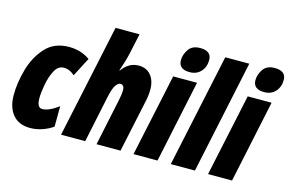

<svg xmlns="http://www.w3.org/2000/svg" viewBox="-98 -1005 1878 1244"><g transform="rotate(15 841.5 -383.0)"><path d="M174 10Q218 10 259.5 -5Q301 -20 327 -40L328 -177Q264 -129 219 -129Q184 -129 184 -194Q184 -226 193.5 -281Q203 -336 225.5 -380Q248 -424 287 -424Q327 -424 360 -393L426 -520Q365 -563 286 -563Q187 -563 128.5 -499Q70 -435 44 -343.5Q18 -252 18 -169Q18 -87 58.5 -38.5Q99 10 174 10Z M381 0H543L608 -310Q622 -376 638 -397Q654 -418 666 -418Q694 -418 694 -383Q694 -353 684 -308L619 0H780L855 -353Q864 -392 864 -432Q864 -491 834.5 -527Q805 -563 752 -563Q686 -563 641 -500H638Q648 -530 658 -562Q668 -594 674 -622L704 -760H543Z M1080 -607Q1127 -607 1155 -638Q1183 -669 1183 -715Q1183 -776 1108 -776Q1054 -776 1030 -740.5Q1006 -705 1006 -668Q1006 -607 1080 -607ZM867 0H1028L1145 -553H985Z M1117 0 1279 -760H1440L1279 0Z M1580 -607Q1627 -607 1655 -638Q1683 -669 1683 -715Q1683 -776 1608 -776Q1554 -776 1530 -740.5Q1506 -705 1506 -668Q1506 -607 1580 -607ZM1367 0H1528L1645 -553H1485Z"/></g></svg>

Font: Noto Sans Display Condensed Black
Style: Italic
Weight: 900
Width: 3
Italic angle: -192°
Designer: Monotype Design Team
Foundry: Monotype Imaging Inc.
Version: Version 1.900